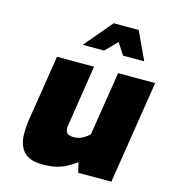

<svg xmlns="http://www.w3.org/2000/svg" viewBox="-115 -871 871 971"><g transform="rotate(15 320.5 -385.5)"><path d="M196 6Q127 6 97 -28Q67 -62 67 -122Q67 -145 68.5 -160.5Q70 -176 72 -191L127 -539H321L271 -218Q270 -214 270 -211Q270 -208 270 -203Q270 -181 283.5 -174.5Q297 -168 312 -168Q338 -168 358.5 -179Q379 -190 394 -205L447 -539H641L556 0H382L370 -52Q343 -33 318.5 -20Q294 -7 265.5 -0.5Q237 6 196 6ZM237 -631 360 -777H491L559 -631H448L409 -692L349 -631Z"/></g></svg>

Font: Exo Thin Black
Style: Italic
Weight: 900
Italic angle: -9°
Version: Version 2.000